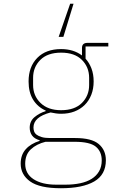

<svg xmlns="http://www.w3.org/2000/svg" viewBox="-20 -789 640 1021"><path d="M543 63Q543 140 481 176Q419 212 304 212Q191 212 140.5 176Q90 140 90 81Q90 35 116.5 5Q143 -25 191 -40V-43Q163 -51 150.5 -68.5Q138 -86 138 -110Q138 -145 164 -166.5Q190 -188 223 -198V-201Q180 -220 156 -259Q132 -298 132 -356Q132 -434 178 -481Q224 -528 305 -528Q371 -528 416 -494V-534Q416 -561 445 -561H556V-542H435V-477Q455 -455 466.5 -424.5Q478 -394 478 -356Q478 -317 465.5 -285Q453 -253 430 -230.5Q407 -208 375.5 -196Q344 -184 305 -184Q290 -184 277 -186Q264 -188 249 -191Q158 -167 158 -111Q158 -100 161.5 -90Q165 -80 175 -72.5Q185 -65 202 -60Q219 -55 245 -55H380Q467 -55 505 -23Q543 9 543 63ZM521 64Q521 17 489.5 -9Q458 -35 377 -35H222Q174 -23 144 5Q114 33 114 82Q114 135 158.5 164Q203 193 279 193H328Q371 193 406.5 185.5Q442 178 467.5 162Q493 146 507 121.5Q521 97 521 64ZM305 -203Q377 -203 415.5 -241.5Q454 -280 454 -337V-375Q454 -432 415.5 -470.5Q377 -509 305 -509Q233 -509 194.5 -470.5Q156 -432 156 -375V-337Q156 -280 195.5 -241.5Q235 -203 305 -203ZM353 -769H371L317 -593H292Z"/></svg>

Font: IBM Plex Mono Thin
Style: Regular
Weight: 100
Monospace: yes
Designer: Mike Abbink, Paul van der Laan, Pieter van Rosmalen
Foundry: Bold Monday
Version: Version 2.3